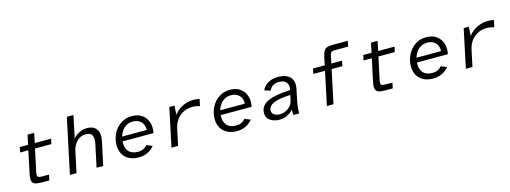

<svg xmlns="http://www.w3.org/2000/svg" viewBox="-11 -1547 6342 2389"><g transform="rotate(-15 3160.0 -352.5)"><path d="M313.3 0Q259 0 230.9 -12.5Q202.9 -25 196.5 -55.1Q190.2 -85.2 200.8 -135.6L263 -429.5H156.4L171.2 -496H277.8L303.8 -620H389.1L363.1 -496H573.8L559 -429.5H348.3L287 -140.7Q278.6 -100.3 288.4 -85.5Q298.2 -70.8 339.1 -70.8H432.9L417.8 0Z M683.3 0 833.3 -708H918.6L858.4 -422.7Q873.1 -440.4 898.6 -460Q924 -479.5 958.5 -493.5Q993 -507.4 1032.6 -507.4Q1099.4 -507.4 1134.7 -480.1Q1170 -452.8 1179.7 -407.3Q1189.4 -361.7 1177.6 -306.5L1112.1 0H1026.8L1088.7 -291.8Q1103 -357.5 1084.9 -397.4Q1066.8 -437.4 997.2 -437.4Q959.4 -437.4 924.2 -416.6Q888.9 -395.8 862.5 -357.4Q836 -319 824.9 -266L768.6 0Z M1570 12Q1495.7 12 1444.1 -15.6Q1392.5 -43.2 1365.6 -91.9Q1338.7 -140.6 1338.7 -203.2Q1338.7 -262.9 1358.4 -317.6Q1378.2 -372.4 1414.4 -414.9Q1450.6 -457.4 1501.4 -482.4Q1552.1 -507.4 1614.8 -507.4Q1695.4 -507.4 1747 -469.5Q1798.7 -431.6 1818.7 -369.4Q1838.7 -307.2 1822.2 -233H1423.3Q1417.5 -150.2 1457.7 -104.1Q1497.8 -58 1577.8 -58Q1618.7 -58 1647.4 -72.1Q1676.1 -86.2 1697.5 -111.5L1771.4 -81.6Q1735.2 -38 1685.1 -13Q1635 12 1570 12ZM1433.4 -292.4H1749.5Q1753.8 -333 1738.1 -366Q1722.5 -398.9 1690.1 -418.9Q1657.6 -438.8 1611 -438.8Q1562.6 -438.8 1527.1 -418.4Q1491.7 -398 1468.5 -364.7Q1445.3 -331.5 1433.4 -292.4Z M1991.6 0 2096.6 -496H2162.3L2157.1 -380.6Q2205.4 -443.9 2272.3 -474.2Q2339.1 -504.5 2408.4 -504.5Q2428.1 -504.5 2449.5 -501.9Q2470.9 -499.3 2486.5 -495.7L2467.6 -407.5Q2446.7 -414.6 2422 -418.7Q2397.4 -422.8 2373.7 -422.8Q2314 -422.8 2262.2 -399Q2210.3 -375.3 2173.4 -327.6Q2136.5 -279.9 2120.7 -207.3L2076.9 0Z M2834 12Q2759.7 12 2708.1 -15.6Q2656.5 -43.2 2629.6 -91.9Q2602.7 -140.6 2602.7 -203.2Q2602.7 -262.9 2622.4 -317.6Q2642.2 -372.4 2678.4 -414.9Q2714.6 -457.4 2765.4 -482.4Q2816.1 -507.4 2878.8 -507.4Q2959.4 -507.4 3011 -469.5Q3062.7 -431.6 3082.7 -369.4Q3102.7 -307.2 3086.2 -233H2687.3Q2681.5 -150.2 2721.7 -104.1Q2761.8 -58 2841.8 -58Q2882.7 -58 2911.4 -72.1Q2940.1 -86.2 2961.5 -111.5L3035.4 -81.6Q2999.2 -38 2949.1 -13Q2899 12 2834 12ZM2697.4 -292.4H3013.5Q3017.8 -333 3002.1 -366Q2986.5 -398.9 2954.1 -418.9Q2921.6 -438.8 2875 -438.8Q2826.6 -438.8 2791.1 -418.4Q2755.7 -398 2732.5 -364.7Q2709.3 -331.5 2697.4 -292.4Z M3380.2 12Q3336.5 12 3298.8 -2.6Q3261 -17.1 3237.8 -45.6Q3214.5 -74 3214.5 -115.3Q3214.5 -208.5 3307 -255Q3399.4 -301.5 3602.9 -310.7L3603.9 -315.4Q3611.6 -349.3 3603.4 -378.4Q3595.2 -407.4 3568.4 -425.7Q3541.7 -443.9 3492.6 -443.9Q3445.8 -443.9 3412.7 -422.1Q3379.6 -400.3 3368.8 -365.7L3290.3 -390.1Q3317.9 -448.4 3372.2 -477.9Q3426.5 -507.4 3494.8 -507.4Q3565.2 -507.4 3612.5 -484.7Q3659.7 -462 3678.5 -414.7Q3697.4 -367.3 3680.8 -292L3659.5 -191.5Q3645.7 -126.3 3640.7 -79.1Q3635.8 -31.9 3636.4 0H3562.2L3559.4 -70.7Q3532.4 -36.1 3486.4 -12.1Q3440.4 12 3380.2 12ZM3403.7 -51.9Q3441.9 -51.9 3477.9 -67.8Q3513.8 -83.7 3540.9 -115.1Q3567.9 -146.5 3577.8 -193.3L3589.8 -250.9Q3479.2 -246.4 3416.3 -229.2Q3353.5 -212 3327.7 -184.9Q3302 -157.8 3302 -125.5Q3302 -92 3330.5 -72Q3359.1 -51.9 3403.7 -51.9Z M3993.2 0 4084.4 -429.5H3932.9L3946.7 -496H4098.2L4120.8 -601Q4131.7 -651.6 4148.3 -676.3Q4165 -701 4191.7 -708.8Q4218.4 -716.6 4257.6 -716.6H4455.2L4440.4 -645.7H4260.1Q4233.7 -645.7 4222.9 -635.9Q4212 -626 4203.4 -587.9L4183.5 -496H4321.5L4307.7 -429.5H4169.7L4078.5 0Z M4737.3 0Q4683 0 4654.9 -12.5Q4626.9 -25 4620.5 -55.1Q4614.2 -85.2 4624.8 -135.6L4687 -429.5H4580.4L4595.2 -496H4701.8L4727.8 -620H4813.1L4787.1 -496H4997.8L4983 -429.5H4772.3L4711 -140.7Q4702.6 -100.3 4712.4 -85.5Q4722.2 -70.8 4763.1 -70.8H4856.9L4841.8 0Z M5362 12Q5287.7 12 5236.1 -15.6Q5184.5 -43.2 5157.6 -91.9Q5130.7 -140.6 5130.7 -203.2Q5130.7 -262.9 5150.4 -317.6Q5170.2 -372.4 5206.4 -414.9Q5242.6 -457.4 5293.4 -482.4Q5344.1 -507.4 5406.8 -507.4Q5487.4 -507.4 5539 -469.5Q5590.7 -431.6 5610.7 -369.4Q5630.7 -307.2 5614.2 -233H5215.3Q5209.5 -150.2 5249.7 -104.1Q5289.8 -58 5369.8 -58Q5410.7 -58 5439.4 -72.1Q5468.1 -86.2 5489.5 -111.5L5563.4 -81.6Q5527.2 -38 5477.1 -13Q5427 12 5362 12ZM5225.4 -292.4H5541.5Q5545.8 -333 5530.1 -366Q5514.5 -398.9 5482.1 -418.9Q5449.6 -438.8 5403 -438.8Q5354.6 -438.8 5319.1 -418.4Q5283.7 -398 5260.5 -364.7Q5237.3 -331.5 5225.4 -292.4Z M5783.6 0 5888.6 -496H5954.3L5949.1 -380.6Q5997.4 -443.9 6064.3 -474.2Q6131.1 -504.5 6200.4 -504.5Q6220.1 -504.5 6241.5 -501.9Q6262.9 -499.3 6278.5 -495.7L6259.6 -407.5Q6238.7 -414.6 6214 -418.7Q6189.4 -422.8 6165.7 -422.8Q6106 -422.8 6054.2 -399Q6002.3 -375.3 5965.4 -327.6Q5928.5 -279.9 5912.7 -207.3L5868.9 0Z"/></g></svg>

Font: Atkinson Hyperlegible Mono ExtraLight
Style: Italic
Weight: 200
Italic angle: -12°
Monospace: yes
Designer: Elliott Scott, Megan Eiswerth, Linus Boman, Theodore Petrosky, Letters from Sweden
Foundry: Applied Design Works, Letters from Sweden
Version: Version 2.001